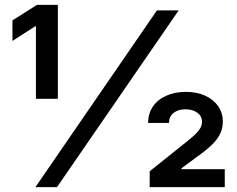

<svg xmlns="http://www.w3.org/2000/svg" viewBox="-20 -770 976 790"><path d="M218 -363.6H127.8V-661.9H125L31.2 -601.6V-686.1L132.1 -750H218ZM214.5 0H125.7L625.7 -727.3H715.2ZM595.9 0V-65.3L751.4 -189.6Q772.7 -207 785 -218.8Q797.2 -230.5 804.2 -242.9Q811.1 -255.3 811.1 -269.2Q811.1 -292.6 791.7 -306.5Q772.4 -320.3 742.9 -320.3Q712.7 -320.3 694.1 -305.4Q675.4 -290.5 675.4 -264.2H589.5Q589.5 -302.6 609 -331.5Q628.6 -360.4 664.1 -376.2Q699.6 -392 745 -392Q790.1 -392 824.8 -376.1Q859.4 -360.1 878.2 -332.4Q897 -304.7 897 -270.6Q897 -243.3 886 -220Q875 -196.7 851.7 -174.2Q828.5 -151.6 789.8 -124.3L726.6 -77.4V-73.9H904.8V0Z"/></svg>

Font: Riot Sans
Style: Bold
Weight: 600
Designer: Rasmus Andersson
Foundry: rsms
Version: Version 4.001